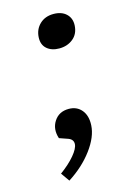

<svg xmlns="http://www.w3.org/2000/svg" viewBox="-108 -575 550 799"><g transform="rotate(-15 167.5 -175.5)"><path d="M120.1 -441Q121.9 -475 145 -497Q168.2 -519 204.2 -519Q239.2 -519 259.2 -500Q279.2 -481 277.6 -450Q275.7 -414 251.1 -394Q226.6 -374 191.6 -374Q158.6 -374 138.5 -391.5Q118.4 -409 120.1 -441ZM89.2 168 63.1 131Q101.6 103 125.6 74.5Q149.6 46 150.6 27Q151.6 7 130.1 -1L92.7 -14Q78.9 -56 100.1 -88.5Q121.3 -121 163.3 -121Q198.3 -121 218.6 -96.5Q238.8 -72 236.6 -31Q234.1 18 193.7 72.5Q153.3 127 89.2 168Z"/></g></svg>

Font: Literata 12pt
Style: Italic
Weight: 400
Italic angle: -2°
Designer: Latin by Veronika Burian and Jose Scaglione. Greek by Irene Vlachou. Cyrillic by Vera Evstafieva
Foundry: TypeTogether
Version: Version 3.002